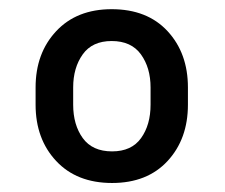

<svg xmlns="http://www.w3.org/2000/svg" viewBox="-20 -741 497 424"><path d="M58.6 -509.8V-547.9Q58.6 -623.5 104 -672.1Q149.4 -720.7 226.6 -720.7Q305.2 -720.7 350.1 -672.1Q395 -623.5 395 -547.9V-509.8Q395 -434.1 350.1 -385.5Q305.2 -336.9 227.5 -336.9Q149.4 -336.9 104 -385.5Q58.6 -434.1 58.6 -509.8ZM141.6 -547.9V-509.8Q141.6 -465.3 162.8 -436Q184.1 -406.7 227.5 -406.7Q270.5 -406.7 291.5 -436Q312.5 -465.3 312.5 -509.8V-547.9Q312.5 -591.3 291.3 -620.8Q270 -650.4 226.6 -650.4Q183.6 -650.4 162.6 -620.8Q141.6 -591.3 141.6 -547.9Z"/></svg>

Font: Vazirmatn UI SemiBold
Style: Regular
Weight: 600
Designer: Saber Rastikerdar
Foundry: Saber Rastikerdar
Version: Version 33.003